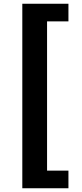

<svg xmlns="http://www.w3.org/2000/svg" viewBox="-20 -830 440 1024"><path d="M99 174H345V80H231V-716H345V-810H99Z"/></svg>

Font: Noto Sans CJK HK Black
Style: Regular
Weight: 900
Designer: Ryoko NISHIZUKA 西塚涼子 (kana, bopomofo & ideographs); Paul D. Hunt (Latin, Greek & Cyrillic); Sandoll Communications 산돌커뮤니
Foundry: Adobe
Version: Version 2.004;hotconv 1.0.118;makeotfexe 2.5.65603